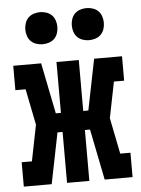

<svg xmlns="http://www.w3.org/2000/svg" viewBox="-53 -781 606 823"><g transform="rotate(-5 250.0 -369.5)"><path d="M16 0V-105H60L91 -260L60 -415H16V-520H136L180 -301H202V-520H298V-301H320L364 -520H484V-415H440L409 -260L440 -105H484V0H364L320 -219H298V0H202V-219H180L136 0ZM350 -601Q336 -601 322.5 -605.5Q309 -610 299.5 -619.5Q290 -629 285.5 -642.5Q281 -656 281 -670Q281 -684 285.5 -697.5Q290 -711 299.5 -720.5Q309 -730 322.5 -734.5Q336 -739 350 -739Q364 -739 377.5 -734.5Q391 -730 400.5 -720.5Q410 -711 414.5 -697.5Q419 -684 419 -670Q419 -656 414.5 -642.5Q410 -629 400.5 -619.5Q391 -610 377.5 -605.5Q364 -601 350 -601ZM150 -601Q136 -601 122.5 -605.5Q109 -610 99.5 -619.5Q90 -629 85.5 -642.5Q81 -656 81 -670Q81 -684 85.5 -697.5Q90 -711 99.5 -720.5Q109 -730 122.5 -734.5Q136 -739 150 -739Q164 -739 177.5 -734.5Q191 -730 200.5 -720.5Q210 -711 214.5 -697.5Q219 -684 219 -670Q219 -656 214.5 -642.5Q210 -629 200.5 -619.5Q191 -610 177.5 -605.5Q164 -601 150 -601Z"/></g></svg>

Font: Iosevka Curly Slab Extrabold
Style: Regular
Weight: 800
Monospace: yes
Designer: Belleve Invis
Foundry: Belleve Invis
Version: Version 22.1.2; ttfautohint (v1.8.4)